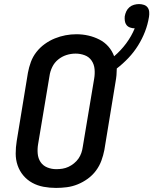

<svg xmlns="http://www.w3.org/2000/svg" viewBox="-20 -914 752 942"><path d="M255 8Q224 8 194 2.5Q164 -3 138.5 -17Q113 -31 94.5 -53Q76 -75 66.5 -102.5Q57 -130 57 -160.5Q57 -191 62 -222L117 -557Q122 -584 131.5 -610Q141 -636 158.5 -658.5Q176 -681 199.5 -698Q223 -715 249 -725.5Q275 -736 301.5 -741Q328 -746 355 -746Q385 -746 413.5 -739.5Q442 -733 467.5 -720Q493 -707 511.5 -686Q530 -665 540 -638Q573 -666 599 -701Q625 -736 641 -775Q629 -775 618 -779Q607 -783 600.5 -791.5Q594 -800 592.5 -811.5Q591 -823 592 -834Q594 -846 599.5 -858Q605 -870 615 -878.5Q625 -887 637.5 -890.5Q650 -894 662 -894Q675 -894 686.5 -890Q698 -886 704.5 -877Q711 -868 712 -855.5Q713 -843 711 -831Q705 -794 691.5 -759Q678 -724 657.5 -691Q637 -658 610 -629.5Q583 -601 553 -578Q553 -562 551.5 -545.5Q550 -529 547 -513L492 -178Q487 -152 477.5 -126Q468 -100 451 -77Q434 -54 410.5 -37Q387 -20 361 -9.5Q335 1 308 4.5Q281 8 255 8ZM256 -84Q272 -84 287 -86.5Q302 -89 316 -95.5Q330 -102 343 -112.5Q356 -123 365 -136Q374 -149 379 -163.5Q384 -178 386 -193L442 -528Q446 -551 444 -574.5Q442 -598 429.5 -616.5Q417 -635 395.5 -643Q374 -651 351 -651Q328 -651 306 -644Q284 -637 265.5 -622Q247 -607 236.5 -585.5Q226 -564 223 -542L167 -207Q163 -184 165 -160.5Q167 -137 179 -119Q191 -101 212 -92.5Q233 -84 256 -84Z"/></svg>

Font: Iosevka Slab SmBdExObl
Style: Regular
Weight: 600
Width: 7
Italic angle: -9°
Monospace: yes
Designer: Belleve Invis
Foundry: Belleve Invis
Version: Version 11.1.0; ttfautohint (v1.8.3)